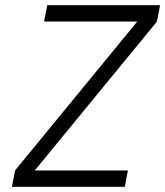

<svg xmlns="http://www.w3.org/2000/svg" viewBox="-20 -720 637 740"><path d="M26 0H461L473 -63H114L585 -637L597 -700H162L150 -637H509L38 -63Z"/></svg>

Font: Uncut Sans Book Italic
Style: Regular
Weight: 350
Italic angle: -11°
Designer: Kasper Nordkvist
Foundry: UNCUT.wtf
Version: Version 1.304;Glyphs 3.2 (3246)